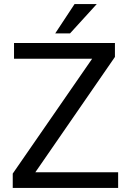

<svg xmlns="http://www.w3.org/2000/svg" viewBox="-20 -922 639 942"><path d="M48.8 -633.8V-710.9H543.9V-642.6L153.3 -76.7H559.6V0H42.5V-70.3L432.1 -633.8ZM251 -758.3 345.7 -901.9H454.6L323.7 -758.3Z"/></svg>

Font: Roboto21382017
Style: Regular
Weight: 400
Designer: Christian Robertson
Foundry: Google
Version: Version 2.138; 2017